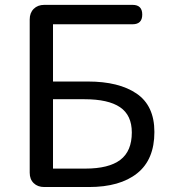

<svg xmlns="http://www.w3.org/2000/svg" viewBox="-20 -753 687 773"><path d="M158.2 -733.4H513.7Q552.7 -733.4 552.7 -694.3Q552.7 -655.3 513.7 -655.3H193.4V-424.8H334Q459 -424.8 530.3 -376Q601.6 -327.1 601.6 -221.7Q601.6 -110.4 532.2 -55.2Q462.9 0 337.9 0H158.2Q131.8 0 115.7 -15.6Q99.6 -31.2 99.6 -57.6V-674.8Q99.6 -701.2 115.7 -717.3Q131.8 -733.4 158.2 -733.4ZM193.4 -74.2H323.2Q418 -74.2 464.4 -109.4Q510.7 -144.5 510.7 -219.7Q510.7 -289.1 463.4 -321.3Q416 -353.5 320.3 -353.5H193.4Z"/></svg>

Font: GenSenMaruGothic TW TTF Regular
Style: Regular
Weight: 400
Version: Version 1.301